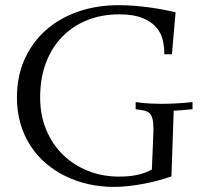

<svg xmlns="http://www.w3.org/2000/svg" viewBox="-20 -713 790 747"><path d="M647 -26.9Q625.5 -19 598.4 -11.7Q571.3 -4.4 541.7 1.5Q512.2 7.3 481.7 10.7Q451.2 14.2 422.9 14.2Q372.6 14.2 325.2 3.7Q277.8 -6.8 235.8 -27.1Q193.8 -47.4 158.9 -77.1Q124 -106.9 98.9 -145.5Q73.7 -184.1 59.8 -231.4Q45.9 -278.8 45.9 -334Q45.9 -416.5 75.9 -482.9Q106 -549.3 158.7 -595.9Q211.4 -642.6 283.7 -667.7Q356 -692.9 440.9 -692.9Q471.7 -692.9 502.4 -690.4Q533.2 -688 561.8 -684.1Q590.3 -680.2 616.2 -675.3Q642.1 -670.4 663.1 -665L648.9 -502H619.1V-509.8Q619.1 -533.2 612.8 -559.1Q606.4 -585 587.9 -606.7Q569.3 -628.4 534.7 -642.8Q500 -657.2 443.8 -657.2Q376.5 -657.2 320.1 -634.8Q263.7 -612.3 222.7 -570.6Q181.6 -528.8 158.9 -469Q136.2 -409.2 136.2 -334Q136.2 -264.2 160.2 -207.3Q184.1 -150.4 225.8 -110.1Q267.6 -69.8 323.2 -47.9Q378.9 -25.9 442.9 -25.9Q482.9 -25.9 513.7 -32.5Q544.4 -39.1 570.8 -53.2Q572.8 -100.6 574 -129.9Q575.2 -159.2 575.9 -176.3Q576.7 -193.4 576.9 -200.7Q577.1 -208 577.1 -210.9Q577.1 -233.4 574.2 -247.1Q571.3 -260.7 565.4 -268.6Q559.6 -276.4 550.3 -279.8Q541 -283.2 528.8 -285.2L507.8 -288.1V-315.9Q518.6 -314 533.7 -312.5Q546.4 -311 564.7 -310.1Q583 -309.1 607.9 -309.1Q632.8 -309.1 662.8 -310.5Q692.9 -312 729 -315.9V-288.1Q716.3 -287.1 706.5 -286.1Q696.8 -285.2 688.7 -284.4Q680.7 -283.7 672.9 -283.2Q665 -282.7 655.8 -282.2Z"/></svg>

Font: Simonetta
Style: Regular
Weight: 400
Designer: Gayaneh Bagdasaryan
Foundry: BrownFox
Version: Version 1.001